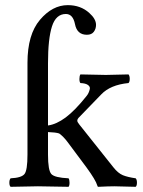

<svg xmlns="http://www.w3.org/2000/svg" viewBox="-20 -718 552 740"><path d="M85.9 -476.1Q85.9 -585 134 -641.6Q182.1 -698.2 241.2 -698.2Q291 -698.2 324.2 -668Q350.1 -645 350.1 -622.1Q350.1 -606.9 341.6 -595.5Q333 -584 314.9 -584Q276.9 -584 269 -625Q261.2 -664.1 233.9 -664.1Q195.8 -664.1 180.4 -616.5Q165 -568.8 165 -474.1V-234.4Q197.3 -238.8 232.9 -265.1Q269 -292 313 -347.2Q317.9 -353 321 -359.6Q324.2 -366.2 326.2 -375Q328.1 -383.8 319.1 -390.4Q310.1 -397 290 -397.9Q286.1 -401.9 286.1 -413.8Q286.1 -425.8 290 -431.2Q364.3 -429.2 388.2 -429.2Q401.4 -429.2 475.1 -431.2Q480 -426.3 480 -414.1Q480 -401.9 475.1 -397.9Q405.3 -391.1 370.1 -354L282.2 -263.2Q278.3 -259.3 277.8 -252.9Q277.8 -248 285.2 -238.8L417 -73.2Q435.1 -50.3 453.6 -42.7Q472.2 -35.2 502.9 -30.8Q507.8 -25.9 507.8 -13.9Q507.8 -2 502.9 2Q442.9 0 420.9 0Q398.9 0 358.9 2Q356 2 355 -2.9Q349.1 -23.9 313 -73.2L240.2 -170.9Q224.1 -192.4 208 -203.6Q194.8 -208 165 -209V-122.1Q165 -61 178 -47.1Q190.9 -33.2 244.1 -30.8Q248 -25.9 248 -13.9Q248 -2 244.1 2Q158.2 0 126 0Q105 0 21 2Q16.1 -2 16.1 -13.9Q16.1 -25.9 21 -30.8Q63 -32.7 74.5 -47.4Q85.9 -62 85.9 -122.1Z"/></svg>

Font: Linux Libertine
Style: Regular
Weight: 400
Designer: Philipp H. Poll
Foundry: Philipp H. Poll
Version: Version 5.3.0 ; ttfautohint (v0.9)